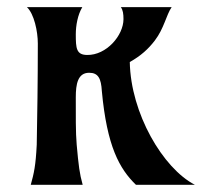

<svg xmlns="http://www.w3.org/2000/svg" viewBox="-20 -513 561 533"><path d="M192.9 -111.3C189.9 -144 190.4 -195.8 190.4 -243.2C190.4 -279.3 195.8 -311 227.5 -311C252.9 -311 260.7 -294.9 262.7 -260.3C276.9 -106.9 311.5 -44.4 357.4 0H521C432.1 -45.9 342.8 -198.7 340.3 -340.8C371.6 -358.4 392.1 -377.4 409.7 -400.4C435.5 -434.1 441.4 -471.2 456.5 -493.2H315.4C321.3 -485.4 322.8 -474.1 322.8 -460C322.8 -414.6 275.4 -359.4 221.7 -360.4C191.9 -360.8 190.4 -378.9 190.4 -417.5C190.4 -442.4 195.8 -472.2 208.5 -493.2H54.7C74.7 -474.6 85 -425.8 85 -392.1C85 -287.1 83.5 -192.4 82 -111.3C79.1 -52.7 74.2 -31.7 65.4 0H209.5C200.7 -31.7 198.2 -52.7 192.9 -111.3Z"/></svg>

Font: Amarante
Style: Regular
Weight: 400
Designer: Karolina Lach
Foundry: Sorkin Type Co.
Version: Version 1.001